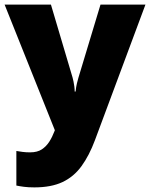

<svg xmlns="http://www.w3.org/2000/svg" viewBox="-21 -573 651 833"><path d="M-1 -553H200L294 -236Q296 -229 298 -219Q300 -209 301.5 -198Q303 -187 303 -176H307Q309 -196 312.5 -210.5Q316 -225 319 -235L415 -553H610L391 35Q366 102 332.5 148Q299 194 250 217Q201 240 128 240Q102 240 83 237.5Q64 235 50 232V82Q61 84 76.5 86Q92 88 109 88Q141 88 160.5 75Q180 62 193 41.5Q206 21 215 -3L217 -8Z"/></svg>

Font: Noto Sans Thai Black
Style: Regular
Weight: 900
Version: Version 2.001